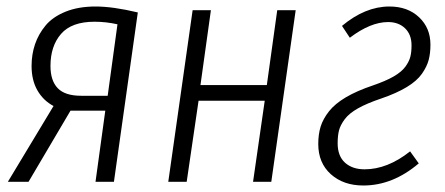

<svg xmlns="http://www.w3.org/2000/svg" viewBox="-20 -554 1355 585"><path d="M271 -534.2Q324.2 -534.2 399.9 -516.1L327.1 0H271L300.8 -216.8H194.8L66.9 0H3.9L143.1 -231Q111.8 -247.6 94 -278.6Q76.2 -309.6 76.2 -353Q76.2 -388.2 86.7 -419.2Q97.2 -450.2 119.1 -476.6Q141.1 -502.9 180.2 -518.6Q219.2 -534.2 271 -534.2ZM268.1 -487.8Q198.2 -487.8 166 -450.7Q133.8 -413.6 133.8 -353Q133.8 -308.1 156 -285.2Q178.2 -262.2 227.1 -262.2H308.1L337.9 -480Q302.7 -487.8 268.1 -487.8Z M751 0 786.6 -247.1H585L548.8 0H492.7L566.9 -522.9H622.6L590.8 -294.9H793L824.7 -522.9H880.9L806.6 0Z M1166.5 -534.2Q1222.2 -534.2 1256.8 -501.5Q1291.5 -468.8 1291.5 -418Q1291.5 -391.6 1286.1 -371.3Q1280.8 -351.1 1265.6 -329.3Q1250.5 -307.6 1219.5 -288.8Q1188.5 -270 1141.6 -253.9Q1098.1 -239.3 1070.8 -223.9Q1043.5 -208.5 1030.3 -190.7Q1017.1 -172.9 1012.9 -156.7Q1008.8 -140.6 1008.8 -117.2Q1008.8 -78.6 1031.2 -58.3Q1053.7 -38.1 1090.8 -38.1Q1160.6 -38.1 1229.5 -92.8L1255.9 -56.2Q1176.8 11.2 1086.9 11.2Q1026.4 11.2 988 -23.2Q949.7 -57.6 949.7 -115.2Q949.7 -145 957 -168.5Q964.4 -191.9 982.4 -214.8Q1000.5 -237.8 1033.9 -257.6Q1067.4 -277.3 1116.7 -293.9Q1155.3 -307.1 1179.4 -321Q1203.6 -335 1215.1 -350.8Q1226.6 -366.7 1230.2 -380.9Q1233.9 -395 1233.9 -416Q1233.9 -448.7 1214.1 -467.8Q1194.3 -486.8 1162.6 -486.8Q1108.9 -486.8 1045.9 -439L1022 -475.1Q1092.8 -534.2 1166.5 -534.2Z"/></svg>

Font: Fira Sans Compressed Light
Style: Italic
Weight: 300
Width: 3
Italic angle: -8°
Designer: Carrois Corporate & Edenspiekermann AG
Foundry: Carrois Corporate GbR & Edenspiekermann AG
Version: Version 4.203;PS 004.203;hotconv 1.0.88;makeotf.lib2.5.64775